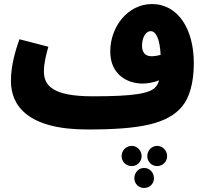

<svg xmlns="http://www.w3.org/2000/svg" viewBox="-20 -619 1019 949"><path d="M412 21C673 21 810 -6 882 -95C915 -136 938 -207 938 -307C938 -474 861 -599 731 -599C612 -599 525 -487 525 -365C525 -250 609 -206 685 -206C708 -206 739 -211 766 -222C762 -207 757 -198 750 -190C722 -156 639 -143 438 -143C242 -143 197 -195 197 -266C197 -306 208 -349 219 -388L76 -425C58 -374 34 -298 34 -219C34 -96 118 21 412 21ZM682 -393C682 -429 698 -465 725 -465C752 -465 770 -424 774 -348C757 -343 741 -341 729 -341C698 -341 682 -360 682 -393ZM631 202C658 202 680 180 680 153C680 125 658 102 631 102C603 102 581 125 581 153C581 180 603 202 631 202ZM757 202C784 202 806 180 806 153C806 125 784 102 757 102C729 102 708 125 708 153C708 180 729 202 757 202ZM692 310C720 310 741 289 741 262C741 234 720 211 692 211C665 211 644 234 644 262C644 289 665 310 692 310Z"/></svg>

Font: Noto Sans Arabic UI Cn Bk
Style: Regular
Weight: 900
Width: 3
Designer: Monotype Design Team, Nadine Chahine and Nizar Qandah
Foundry: Monotype Imaging Inc.
Version: Version 2.010